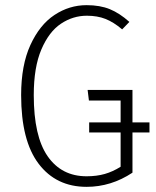

<svg xmlns="http://www.w3.org/2000/svg" viewBox="-20 -714 607 745"><path d="M560 -200H494V-44Q411 11 316 11Q198 11 130 -78.5Q62 -168 62 -345Q62 -461 98 -539.5Q134 -618 191.5 -656Q249 -694 316 -694Q368 -694 406 -678.5Q444 -663 482 -629L454 -600Q421 -628 389.5 -640.5Q358 -653 317 -653Q263 -653 216.5 -622Q170 -591 140.5 -522Q111 -453 111 -345Q111 -185 165 -107.5Q219 -30 316 -30Q355 -30 386.5 -39Q418 -48 448 -67V-200H326V-239H448V-324H325L320 -365H494V-239H560Z"/></svg>

Font: Fira Sans Condensed ExtraLight
Style: Regular
Weight: 275
Width: 3
Designer: Carrois Corporate & Edenspiekermann AG
Foundry: Carrois Corporate GbR & Edenspiekermann AG
Version: Version 4.203